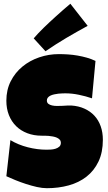

<svg xmlns="http://www.w3.org/2000/svg" viewBox="-20 -991 572 1018"><path d="M525.4 -250Q525.4 -183.1 502.2 -134.5Q479 -85.9 438.7 -54.4Q398.4 -22.9 344.5 -8.1Q290.5 6.8 228.5 6.8Q204.6 6.8 176 0.5Q147.5 -5.9 118.2 -15.4Q88.9 -24.9 61.8 -35.9Q34.7 -46.9 13.7 -56.6L35.2 -248Q76.7 -223.1 127.2 -210.2Q177.7 -197.3 226.6 -197.3Q235.8 -197.3 249 -198Q262.2 -198.7 274.2 -202.4Q286.1 -206.1 294.4 -213.4Q302.7 -220.7 302.7 -234.4Q302.7 -243.7 296.9 -250.2Q291 -256.8 281.7 -261Q272.5 -265.1 260.7 -267.3Q249 -269.5 237.8 -270.5Q226.6 -271.5 216.8 -271.5Q207 -271.5 201.2 -271.5Q159.2 -271.5 124.8 -284.7Q90.3 -297.9 65.7 -322Q41 -346.2 27.3 -380.6Q13.7 -415 13.7 -457Q13.7 -514.6 36.9 -560.3Q60.1 -606 98.9 -637.9Q137.7 -669.9 188 -687Q238.3 -704.1 292 -704.1Q315.9 -704.1 341.3 -702.4Q366.7 -700.7 391.8 -696.3Q417 -691.9 440.9 -685.1Q464.8 -678.2 486.3 -668L467.8 -469.7Q434.6 -481 398.2 -488.5Q361.8 -496.1 327.1 -496.1Q320.8 -496.1 310.8 -495.8Q300.8 -495.6 289.8 -494.4Q278.8 -493.2 267.6 -490.7Q256.3 -488.3 247.6 -484.1Q238.8 -480 233.4 -473.1Q228 -466.3 228.5 -457Q229 -446.3 236.6 -440.4Q244.1 -434.6 256.1 -431.9Q268.1 -429.2 282.5 -429.2Q296.9 -429.2 311 -429.9Q325.2 -430.7 337.4 -431.4Q349.6 -432.1 357.4 -431.6Q396.5 -429.2 427.7 -415Q459 -400.9 480.7 -377.4Q502.4 -354 513.9 -321.5Q525.4 -289.1 525.4 -250ZM444.8 -854Q386.7 -822.3 331.5 -789.8Q276.4 -757.3 221.2 -719.2L158.7 -787.6Q168.5 -799.3 182.1 -813.7Q195.8 -828.1 211.2 -843.3Q226.6 -858.4 243.2 -873.8Q259.8 -889.2 275.4 -903.3Q312.5 -937 353 -971.2Z"/></svg>

Font: Luckiest Guy RUS-BEL-UKR
Style: Regular
Weight: 400
Designer: Astigmatic (AOETI)
Foundry: Astigmatic (AOETI)
Version: Version 1.00 March 11, 2019, initial release